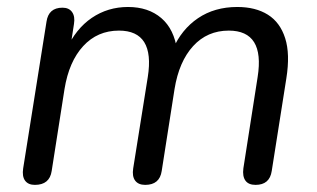

<svg xmlns="http://www.w3.org/2000/svg" viewBox="-20 -515 896 542"><path d="M78.4 6.9Q59.5 6.9 50.7 -5.2Q42 -17.3 45.4 -39.7L111.3 -454Q117.1 -493.3 156.4 -493.3Q174.8 -493.3 183.5 -480.9Q192.3 -468.5 188.8 -447.1L175.7 -362.5L167.1 -374.8Q194 -433.9 239.2 -464.6Q284.5 -495.3 341.3 -495.3Q398.8 -495.3 435.4 -463.9Q471.9 -432.6 480.2 -371.9L467.7 -375.3Q492.1 -431.9 538.9 -463.6Q585.7 -495.3 649.9 -495.3Q701.4 -495.3 736.1 -473.6Q770.8 -451.8 785 -407.1Q799.3 -362.5 788.3 -293.6L747.1 -32.4Q741.3 6.9 701.4 6.9Q681.5 6.9 672.8 -5.2Q664.1 -17.3 667 -39.7L707.3 -297.7Q728 -428.6 625.8 -428.6Q565.2 -428.6 525.2 -384.9Q485.3 -341.3 472.7 -263.5L436.5 -32.4Q430.7 6.9 389.9 6.9Q370.5 6.9 361.5 -5.2Q352.5 -17.3 356 -39.7L397.2 -297.7Q417.9 -428.6 315.8 -428.6Q255.1 -428.6 214.9 -384.9Q174.7 -341.3 162.1 -263.5L125.9 -32.4Q120.1 6.9 78.4 6.9Z"/></svg>

Font: Nunito Variable Extra Light
Style: Italic
Weight: 200
Italic angle: -9°
Designer: Vernon Adams
Foundry: Vernon Adams
Version: Version 3.602